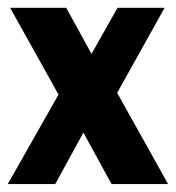

<svg xmlns="http://www.w3.org/2000/svg" viewBox="-29 -466 446 486"><path d="M119.1 -226.6 138.7 -191.4 152.3 -184.6 182.1 -130.4 209.5 -180.7 242.7 -186.5 267.6 -231 248.5 -264.6 234.4 -272 202.6 -329.6 171.4 -274.4 142.6 -267.6ZM-3.4 -446.3 119.1 -226.6 -9.3 0H110.8L182.1 -130.4L253.4 0H396.5L267.6 -231L387.7 -446.3H268.6L202.6 -329.6L138.7 -446.3Z"/></svg>

Font: Roboto Flex Super Cond Bold
Style: Regular
Weight: 700
Width: 3
Designer: Berlow after Robertson
Foundry: Google
Version: Version 3.000